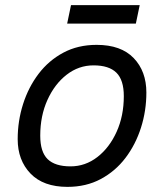

<svg xmlns="http://www.w3.org/2000/svg" viewBox="-20 -717 640 749"><path d="M243 12Q149 12 99 -40Q49 -92 49 -174Q49 -245 70 -311Q91 -377 130.5 -429Q170 -481 227 -511.5Q284 -542 357 -542Q452 -542 501.5 -490.5Q551 -439 551 -356Q551 -285 530 -219Q509 -153 469.5 -101Q430 -49 373 -18.5Q316 12 243 12ZM255 -68Q313 -68 360 -104.5Q407 -141 435 -203Q463 -265 463 -342Q463 -405 434 -433.5Q405 -462 345 -462Q287 -462 240 -425.5Q193 -389 165 -327Q137 -265 137 -188Q137 -124 166 -96Q195 -68 255 -68ZM242 -625 257 -697H525L510 -625Z"/></svg>

Font: Geist Mono
Style: Italic
Weight: 400
Italic angle: -12°
Monospace: yes
Designer: Basement.studio, Andrés Briganti, Mateo Zaragoza
Foundry: Basement.studio, Vercel, Andrés Briganti, Guido Ferreyra, Mateo Zaragoza
Version: Version 1.500